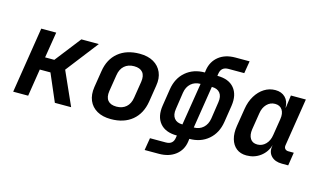

<svg xmlns="http://www.w3.org/2000/svg" viewBox="-101 -1050 2603 1549"><g transform="rotate(15 1200.0 -275.0)"><path d="M37 0 124 -550H249L214 -334H291L459 -550H605L396 -280L521 0H385L287 -228H198L162 0Z M854 10Q785 10 738 -17Q691 -44 670.5 -92.5Q650 -141 660 -206L682 -344Q698 -447 767 -503.5Q836 -560 945 -560Q1014 -560 1061 -533Q1108 -506 1129 -457.5Q1150 -409 1139 -345L1117 -206Q1100 -103 1031.5 -46.5Q963 10 854 10ZM872 -99Q921 -99 952.5 -126.5Q984 -154 992 -206L1014 -344Q1022 -396 999.5 -423.5Q977 -451 927 -451Q878 -451 846.5 -423.5Q815 -396 807 -344L785 -206Q777 -154 799.5 -126.5Q822 -99 872 -99Z M1401 19 1404 0Q1308 0 1262 -55Q1216 -110 1231 -205L1253 -346Q1268 -441 1332 -495.5Q1396 -550 1491 -550L1494 -573Q1506 -645 1559.5 -687.5Q1613 -730 1698 -730H1816L1799 -627H1667Q1607 -627 1598 -569L1595 -550Q1691 -550 1736.5 -495Q1782 -440 1768 -346L1746 -205Q1731 -110 1667 -55Q1603 0 1508 0L1505 23Q1495 95 1440.5 137.5Q1386 180 1301 180H1183L1200 77H1332Q1393 77 1401 19ZM1424 -98 1481 -452Q1433 -452 1401.5 -424Q1370 -396 1362 -346L1341 -205Q1333 -155 1355 -126.5Q1377 -98 1424 -98ZM1519 -98Q1566 -98 1597.5 -126.5Q1629 -155 1637 -205L1658 -346Q1666 -396 1644 -424Q1622 -452 1575 -452Z M1987 10Q1936 10 1902.5 -16.5Q1869 -43 1855.5 -90.5Q1842 -138 1852 -200L1876 -349Q1886 -412 1915 -459.5Q1944 -507 1986 -533.5Q2028 -560 2078 -560Q2130 -560 2161 -529Q2192 -498 2193 -445H2195L2209 -550H2334L2271 -151Q2268 -132 2278 -121Q2288 -110 2306 -110H2351L2334 0H2281Q2223 0 2191.5 -32.5Q2160 -65 2169 -117L2170 -126Q2153 -65 2103 -27.5Q2053 10 1987 10ZM2049 -98Q2089 -98 2118 -127.5Q2147 -157 2154 -206L2176 -344Q2184 -393 2164.5 -422.5Q2145 -452 2104 -452Q2064 -452 2035.5 -422.5Q2007 -393 2000 -344L1978 -206Q1971 -157 1989.5 -127.5Q2008 -98 2049 -98Z"/></g></svg>

Font: JetBrains Mono NL
Style: Bold Italic
Weight: 700
Italic angle: -9°
Designer: Philipp Nurullin, Konstantin Bulenkov
Foundry: JetBrains
Version: Version 2.304; ttfautohint (v1.8.4.7-5d5b)